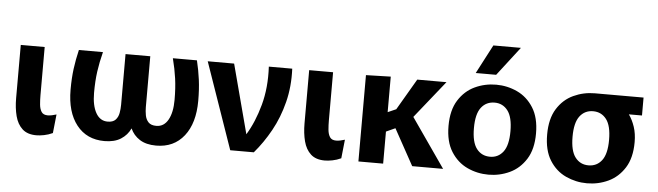

<svg xmlns="http://www.w3.org/2000/svg" viewBox="-48 -952 3951 1152"><g transform="rotate(5 1927.5 -376.0)"><path d="M295 -10Q269 2 243 7Q217 12 197 12Q143 12 112.5 -16Q82 -44 69.5 -92Q57 -140 57 -200V-520H201V-230Q201 -201 203.5 -174Q206 -147 217 -130Q228 -113 255 -113Q266 -113 280.5 -116Q295 -119 307 -123Z M607 11Q500 11 439 -66.5Q378 -144 378 -279Q378 -348 385.5 -405Q393 -462 407 -520H552Q536 -458 528 -400.5Q520 -343 520 -272Q520 -196 545 -151.5Q570 -107 616 -107Q648 -107 663.5 -123.5Q679 -140 683.5 -165Q688 -190 688 -214V-520H837V-214Q837 -190 841.5 -165Q846 -140 861.5 -123.5Q877 -107 909 -107Q955 -107 980 -151.5Q1005 -196 1005 -272Q1005 -343 997 -400.5Q989 -458 973 -520H1118Q1132 -462 1139.5 -405Q1147 -348 1147 -279Q1147 -144 1086 -66.5Q1025 11 918 11Q858 11 819.5 -13.5Q781 -38 763 -79Q744 -38 705.5 -13.5Q667 11 607 11Z M1183 -520H1342L1452 -104Q1500 -182 1529 -288Q1558 -394 1551 -520H1692Q1697 -413 1673 -318Q1649 -223 1605 -143.5Q1561 -64 1506 0H1364Z M2032 -10Q2006 2 1980 7Q1954 12 1934 12Q1880 12 1849.5 -16Q1819 -44 1806.5 -92Q1794 -140 1794 -200V-520H1938V-230Q1938 -201 1940.5 -174Q1943 -147 1954 -130Q1965 -113 1992 -113Q2003 -113 2017.5 -116Q2032 -119 2044 -123Z M2136 -520 2285 -524V-310L2335 -332L2445 -520H2621L2441 -295L2646 0H2460L2340 -218L2285 -193V0H2136Z M2920 11Q2852 11 2792 -17Q2732 -45 2694 -105Q2656 -165 2656 -260Q2656 -355 2694 -415Q2732 -475 2792 -503Q2852 -531 2920 -531Q2987 -531 3047 -503Q3107 -475 3145 -415Q3183 -355 3183 -260Q3183 -165 3145 -105Q3107 -45 3047 -17Q2987 11 2920 11ZM2920 -97Q2969 -97 2999 -136Q3029 -175 3029 -260Q3029 -345 2999 -384Q2969 -423 2920 -423Q2869 -423 2839 -384Q2809 -345 2809 -260Q2809 -175 2839 -136Q2869 -97 2920 -97ZM2791 -590 2882 -764H3048L2914 -590Z M3513 11Q3446 11 3385.5 -17Q3325 -45 3287.5 -105Q3250 -165 3250 -260Q3250 -355 3287.5 -415Q3325 -475 3385.5 -503Q3446 -531 3513 -531H3514H3807V-423H3728Q3750 -392 3763.5 -351.5Q3777 -311 3777 -260Q3777 -165 3739 -105Q3701 -45 3641 -17Q3581 11 3513 11ZM3513 -97Q3563 -97 3593 -136Q3623 -175 3623 -260Q3623 -345 3593 -384Q3563 -423 3513 -423Q3463 -423 3433 -384Q3403 -345 3403 -260Q3403 -175 3433 -136Q3463 -97 3513 -97Z"/></g></svg>

Font: Murecho SemiBold
Style: Regular
Weight: 600
Designer: Neil Summerour
Foundry: Positype
Version: Version 1.010; ttfautohint (v1.8.3)